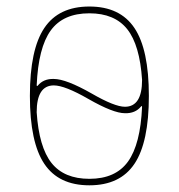

<svg xmlns="http://www.w3.org/2000/svg" viewBox="-20 -550 540 580"><path d="M142.6 -292Q90.8 -292 90.8 -210.9Q97.7 -105.5 135.7 -57.6Q173.8 -9.8 250 -9.8Q329.1 -9.8 366.7 -62Q404.3 -114.3 409.2 -227.5Q409.2 -228.5 408.2 -229.5Q407.2 -230.5 406.2 -228.5Q388.7 -207 357.4 -208Q322.3 -208 247.1 -251Q175.8 -292 142.6 -292ZM90.8 -292Q90.8 -291 91.8 -290.5Q92.8 -290 93.8 -291Q111.3 -312.5 142.6 -311.5Q179.7 -311.5 256.8 -267.6Q326.2 -227.5 357.4 -227.5Q409.2 -227.5 409.2 -308.6Q402.3 -414.1 364.3 -461.9Q326.2 -509.8 250 -509.8Q170.9 -509.8 133.3 -458Q95.7 -406.2 90.8 -292ZM386.2 -55.2Q342.8 9.8 250 9.8Q157.2 9.8 113.8 -55.2Q70.3 -120.1 70.3 -260.3Q70.3 -400.4 113.8 -465.3Q157.2 -530.3 250 -530.3Q342.8 -530.3 386.2 -465.3Q429.7 -400.4 429.7 -260.3Q429.7 -120.1 386.2 -55.2Z"/></svg>

Font: Rounded Mgen+ 1mn thin
Style: Regular
Weight: 100
Designer: [Source Han Sans]
Ryoko NISHIZUKA  (kana & ideographs); Paul D. Hunt (Latin, Greek & Cyrillic); Wenlong ZHANG  (bopomofo
Version: Version 1.059.20150602